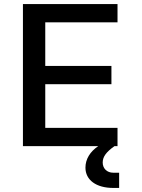

<svg xmlns="http://www.w3.org/2000/svg" viewBox="-20 -720 700 946"><path d="M93 0H464C424 27 401 64 401 106C401 167 454 206 538 206H567V131H538C507 131 486 110 486 81C486 53 502 30 544 0H559V-90H203V-305H529V-395H203V-610H559V-700H93Z"/></svg>

Font: Uncut Plan8
Style: Regular
Weight: 400
Designer: Kasper Nordkvist
Foundry: UNCUT.wtf
Version: Version 1.002;Glyphs 3.1.2 (3151)